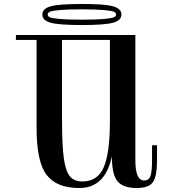

<svg xmlns="http://www.w3.org/2000/svg" viewBox="-20 -926 902 966"><path d="M164 -283V-750H292V-324Q292 -196 301 -130.5Q310 -65 331.5 -39Q353 -13 395 -13Q471 -13 502 -84.5Q533 -156 533 -319L553 -212Q536 20 379 20Q265 20 214.5 -46Q164 -112 164 -283ZM246 -725V-750H556V-725ZM60 -725V-750H195V-725ZM543 -138V-165L533 -185V-750H661V-119Q661 -18 705 -18Q729 -18 737 -40.5Q745 -63 745 -121V-195H770V-119Q770 -38 749 -9Q728 20 667 20Q601 20 572 -13Q543 -46 543 -138ZM391 -879Q463 -879 502 -875.5Q541 -872 552.5 -867Q564 -862 564 -853Q564 -844 552.5 -839Q541 -834 502 -830.5Q463 -827 391 -827Q320 -827 281 -830.5Q242 -834 231 -839Q220 -844 220 -853Q220 -862 231 -867Q242 -872 281 -875.5Q320 -879 391 -879ZM550 -812Q591 -824 591 -853Q591 -882 550 -894Q509 -906 392 -906Q275 -906 234 -894Q193 -882 193 -853Q193 -824 234 -812Q275 -800 392 -800Q509 -800 550 -812Z"/></svg>

Font: Solide Mirage
Style: Etroit
Weight: 400
Designer: Jérémy Landes
Foundry: Velvetyne Type Foundry
Version: Version 1.1